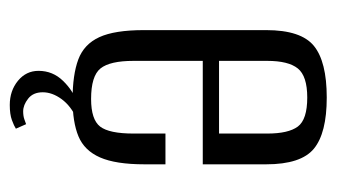

<svg xmlns="http://www.w3.org/2000/svg" viewBox="-166 -378 679 387"><g transform="rotate(90 173.5 -184.5)"><path d="M180.9 8.7Q130.7 8.7 99.9 -2.8Q69.1 -14.3 54.9 -45.2Q40.7 -76 40.7 -135.1V-381.5Q40.7 -451.8 72.5 -477.7Q104.3 -503.6 176.6 -503.6Q248.2 -503.6 279.7 -477.7Q311.2 -451.8 311.2 -381.5V-253.7H102.7V-114.1Q102.7 -66.5 118 -47.5Q133.3 -28.6 179.5 -28.6Q220.9 -28.6 235.1 -46.8Q249.2 -65.1 249.2 -114.1V-178.5H311.2V-136.1Q311.2 -78.2 297.3 -46.6Q283.4 -15 254.7 -3.1Q226.1 8.7 180.9 8.7ZM102.7 -286.5H249.2V-383.7Q249.2 -426.3 235.1 -445.3Q220.9 -464.3 176.6 -464.3Q133.3 -464.3 118 -445.3Q102.7 -426.3 102.7 -383.7ZM191.6 135.3Q162.9 135.3 142.8 118.8Q122.8 102.3 122.8 77.3Q122.8 48.6 143.1 27.8Q163.3 7 187.9 -0.6L219.8 0Q193.6 12 179.8 30.8Q166 49.7 166 68.8Q166 88.3 178.9 98.3Q191.7 108.3 204.4 108.3Q213.6 108.3 220.2 106Q226.8 103.8 230.3 102.4L239.4 123Q233.7 126.7 222.1 131Q210.4 135.3 191.6 135.3Z"/></g></svg>

Font: Alumni Sans SC Thin
Style: Regular
Weight: 100
Designer: Robert E. Leuschke
Foundry: Robert E. Leuschke
Version: Version 1.018